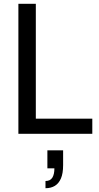

<svg xmlns="http://www.w3.org/2000/svg" viewBox="-20 -706 520 1013"><path d="M77 0V-686H169V-80H467V0ZM220 287V249Q245 249 256 231.5Q267 214 267 182H230V87H313V165Q313 209 301.5 235.5Q290 262 269.5 274.5Q249 287 220 287Z"/></svg>

Font: Archivo SemiCondensed
Style: Regular
Weight: 400
Width: 4
Designer: Hector Gatti
Foundry: Omnibus-Type
Version: Version 2.001